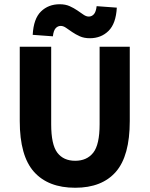

<svg xmlns="http://www.w3.org/2000/svg" viewBox="-20 -872 705 904"><path d="M334 12Q207 12 140 -63Q73 -138 73 -302V-652H221V-287Q221 -191 250 -153Q279 -115 334 -115Q389 -115 419 -153Q449 -191 449 -287V-652H591V-302Q591 -138 525.5 -63Q460 12 334 12ZM403 -692Q376 -692 356 -701Q336 -710 320 -721Q304 -732 291 -741Q278 -750 266 -750Q252 -750 242 -739Q232 -728 229 -701L134 -708Q138 -784 173 -818Q208 -852 261 -852Q288 -852 308 -843Q328 -834 344 -823Q360 -812 373 -803Q386 -794 398 -794Q412 -794 422 -805Q432 -816 435 -843L530 -836Q526 -761 491 -726.5Q456 -692 403 -692Z"/></svg>

Font: TT Toshiba Sans
Style: Bold
Weight: 700
Designer: Paul D. Hunt
Foundry: Toshiba Corporation
Version: Version 2.020;PS 2.000;hotconv 1.0.86;makeotf.lib2.5.63406